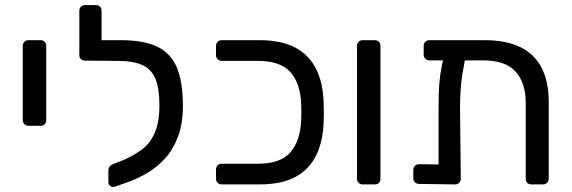

<svg xmlns="http://www.w3.org/2000/svg" viewBox="-20 -730 2263 760"><path d="M93 -232Q83 -232 76.5 -238.5Q70 -245 70 -255V-548Q70 -558 76.5 -564.5Q83 -571 93 -571H141Q151 -571 157 -564.5Q163 -558 163 -548V-255Q163 -245 157 -238.5Q151 -232 141 -232Z M434 9Q425 12 417 6.5Q409 1 409 -9V-55Q409 -64 414.5 -71Q420 -78 431 -82L470 -97Q509 -114 541.5 -138Q574 -162 592.5 -204Q611 -246 611 -314Q611 -379 595.5 -417.5Q580 -456 543.5 -472.5Q507 -489 444 -489H414Q404 -489 397.5 -495.5Q391 -502 391 -512V-548Q391 -558 397.5 -564.5Q404 -571 414 -571H458Q549 -571 603 -545Q657 -519 680.5 -461.5Q704 -404 704 -311Q704 -241 685 -190Q666 -139 633.5 -103Q601 -67 560 -43.5Q519 -20 475 -5ZM436 -489 317 -490Q307 -490 300.5 -496Q294 -502 294 -512V-687Q294 -697 300.5 -703.5Q307 -710 317 -710H359Q370 -710 376 -703.5Q382 -697 382 -687V-571H438Z M858 0Q848 0 841.5 -6.5Q835 -13 835 -23V-59Q835 -69 841.5 -75.5Q848 -82 858 -82H1001Q1090 -82 1129 -126.5Q1168 -171 1172 -251Q1173 -273 1173 -286Q1173 -299 1172 -320Q1169 -400 1129.5 -444.5Q1090 -489 1001 -489H858Q848 -489 841.5 -495.5Q835 -502 835 -512V-548Q835 -558 841.5 -564.5Q848 -571 858 -571H1006Q1094 -571 1149 -541.5Q1204 -512 1231.5 -456.5Q1259 -401 1261 -323Q1262 -303 1262 -286Q1262 -269 1261 -248Q1259 -171 1231.5 -115Q1204 -59 1149 -29.5Q1094 0 1006 0Z M1416 0Q1406 0 1399.5 -6.5Q1393 -13 1393 -23V-548Q1393 -558 1399.5 -564.5Q1406 -571 1416 -571H1463Q1474 -571 1480 -564.5Q1486 -558 1486 -548V-23Q1486 -13 1480 -6.5Q1474 0 1463 0Z M1680 -491Q1670 -491 1663.5 -497.5Q1657 -504 1657 -514V-548Q1657 -558 1663.5 -564.5Q1670 -571 1680 -571H1897Q1983 -571 2039.5 -543.5Q2096 -516 2124 -461.5Q2152 -407 2152 -327V-23Q2152 -13 2145.5 -6.5Q2139 0 2129 0H2084Q2073 0 2067 -6.5Q2061 -13 2061 -23V-322Q2061 -402 2021 -446.5Q1981 -491 1892 -491ZM1770 -540H1795Q1810 -540 1817.5 -532.5Q1825 -525 1824 -514Q1816 -472 1810.5 -438Q1805 -404 1803 -370.5Q1801 -337 1801 -295L1804 -23Q1804 -13 1797.5 -6.5Q1791 0 1781 0L1639 -2Q1629 -2 1622.5 -8Q1616 -14 1616 -25V-57Q1616 -67 1622.5 -73.5Q1629 -80 1639 -80L1716 -79V-291Q1716 -332 1717 -366.5Q1718 -401 1723 -436Q1728 -471 1739 -515Q1742 -526 1748.5 -533Q1755 -540 1770 -540Z"/></svg>

Font: DVN-Rubik
Style: Regular
Weight: 400
Designer: Hubert and Fischer
Foundry: Hubert & Fischer
Version: Version 2.102